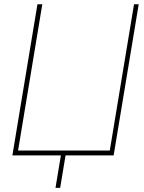

<svg xmlns="http://www.w3.org/2000/svg" viewBox="-20 -748 692 924"><path d="M526.9 0H39.6L160.2 -727.5H183.6L66.9 -23.4H508.3L625 -727.5H647.5ZM247.1 156.2 274.9 -11.7H297.4L269.5 156.2Z"/></svg>

Font: Inter Display Thin
Style: Italic
Weight: 100
Italic angle: -9.39999°
Designer: Rasmus Andersson
Foundry: rsms
Version: Version 4.000;git-a52131595